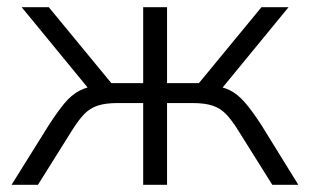

<svg xmlns="http://www.w3.org/2000/svg" viewBox="-20 -511 858 531"><path d="M12 0 115 -165Q139 -202 158 -225Q177 -248 199.5 -260Q222 -272 254 -275L233 -256L40 -491H115L288 -281H376V-491H442V-281H530L703 -491H778L585 -256L564 -275Q594 -272 615.5 -261.5Q637 -251 657 -228Q677 -205 703 -165L805 0H733L639 -150Q621 -179 605 -195.5Q589 -212 567.5 -219Q546 -226 512 -226H442V0H376V-226H305Q272 -226 250.5 -219Q229 -212 213 -195.5Q197 -179 179 -150L85 0Z"/></svg>

Font: Nunito Sans 9pt Light
Style: Regular
Weight: 300
Version: Version 3.101;gftools[0.9.27]